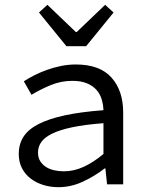

<svg xmlns="http://www.w3.org/2000/svg" viewBox="-20 -766 590 798"><path d="M425 0H492V-298Q492 -389 443.5 -443.5Q395 -498 295 -498Q263 -498 232 -491.5Q201 -485 173.5 -475Q146 -465 121.5 -452.5Q97 -440 79 -428L111 -372Q145 -393 189 -411.5Q233 -430 281 -430Q316 -430 340.5 -420Q365 -410 380 -393.5Q395 -377 402 -355Q409 -333 410 -308Q316 -301 249 -286.5Q182 -272 139.5 -250Q97 -228 77.5 -197.5Q58 -167 58 -126Q58 -93 71 -67.5Q84 -42 106.5 -24.5Q129 -7 159 2.5Q189 12 223 12Q275 12 324.5 -11Q374 -34 415 -66H418ZM410 -126Q368 -91 327.5 -72.5Q287 -54 245 -54Q224 -54 204.5 -58.5Q185 -63 170.5 -72.5Q156 -82 147 -96.5Q138 -111 138 -132Q138 -156 151.5 -175.5Q165 -195 196.5 -210.5Q228 -226 280 -237Q332 -248 410 -254ZM142 -714 256 -574H338L452 -714L417 -746L299 -633H295L177 -746Z"/></svg>

Font: Codetta
Style: Regular
Weight: 400
Italic angle: -11°
Designer: Ulrich Proeller
Foundry: PROSA GmbH
Version: Version 2.00;September 29, 2018;FontCreator 11.5.0.2427 64-b